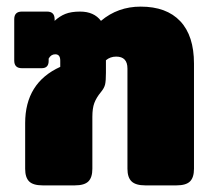

<svg xmlns="http://www.w3.org/2000/svg" viewBox="-20 -560 649 580"><path d="M56 -50V-188Q56 -310 162 -358V-377Q162 -396 147 -396Q134 -396 127 -383V-376Q127 -354 106 -354H46Q23 -354 23 -377V-502Q23 -525 46 -525H122Q145 -525 145 -502V-497Q160 -511 177.5 -518Q195 -525 222 -525Q264 -525 285 -497Q336 -540 405 -540Q483 -540 524.5 -496Q566 -452 566 -368V-50Q566 -24 554 -12Q542 0 513 0H419Q390 0 377.5 -12Q365 -24 365 -50V-353Q365 -389 331 -389Q313 -389 300 -378V-340Q300 -316 297.5 -305Q295 -294 285 -282Q271 -265 265 -249Q259 -233 259 -207V-50Q259 -24 247 -12Q235 0 206 0H109Q80 0 68 -12Q56 -24 56 -50Z"/></svg>

Font: Mitr SemiBold
Style: Regular
Weight: 600
Designer: Thanarat Vachiruckul
Foundry: Cadson Demak
Version: Version 1.002